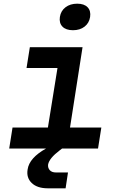

<svg xmlns="http://www.w3.org/2000/svg" viewBox="-20 -806 640 1042"><path d="M376 -642Q338 -642 319 -661.5Q300 -681 305 -714Q310 -747 335.5 -766.5Q361 -786 399 -786Q437 -786 455.5 -766.5Q474 -747 469 -714Q464 -681 439 -661.5Q414 -642 376 -642ZM30 0 48 -114H240L292 -437H124L142 -550H428L360 -114H530L512 0H317L304 10Q247 53 241 87Q239 105 250 117.5Q261 130 284 130H349L336 216H240Q182 216 152 187Q122 158 130 113Q139 51 230 0Z"/></svg>

Font: JetBrains Mono NL
Style: Bold Italic
Weight: 700
Italic angle: -9°
Designer: Philipp Nurullin, Konstantin Bulenkov
Foundry: JetBrains
Version: Version 2.304; ttfautohint (v1.8.4.7-5d5b)